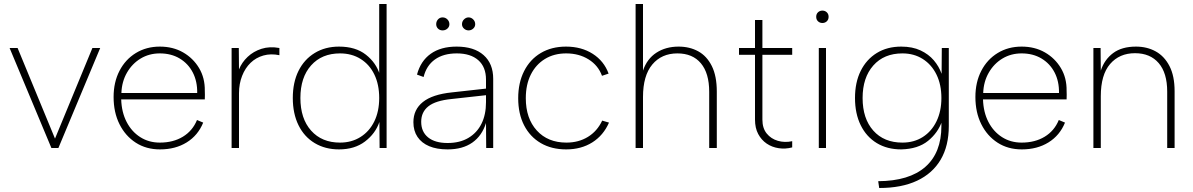

<svg xmlns="http://www.w3.org/2000/svg" viewBox="-20 -740 5966 960"><path d="M68 -500 255 -47 442 -500H481L272 0H237L28 -500Z M780 7Q711 7 659 -26.5Q607 -60 577.5 -119Q548 -178 548 -255Q548 -329 577.5 -386Q607 -443 659.5 -475Q712 -507 779 -507Q845 -507 895.5 -478Q946 -449 975.5 -399.5Q1005 -350 1004 -286Q1004 -278 1004.5 -266.5Q1005 -255 1004 -243H586Q588 -179 613 -130.5Q638 -82 681 -54.5Q724 -27 779 -27Q846 -27 894.5 -56.5Q943 -86 965 -140L996 -127Q970 -63 913.5 -28Q857 7 780 7ZM966 -275Q967 -333 944 -377.5Q921 -422 878.5 -447.5Q836 -473 779 -473Q726 -473 683.5 -447.5Q641 -422 615 -377Q589 -332 587 -275Z M1138 -500H1174L1175 -393Q1189 -428 1218 -455.5Q1247 -483 1287.5 -496Q1328 -509 1377 -500V-464Q1334 -473 1297 -462.5Q1260 -452 1233 -426Q1206 -400 1190.5 -360.5Q1175 -321 1175 -274V0H1138Z M1879 -367 1876 -364V-720H1913V0H1878L1877 -130Q1857 -72 1805 -32.5Q1753 7 1675 7Q1606 7 1553.5 -24.5Q1501 -56 1472.5 -114Q1444 -172 1444 -250Q1444 -328 1472.5 -385.5Q1501 -443 1553.5 -475Q1606 -507 1675 -507Q1758 -507 1809.5 -466.5Q1861 -426 1879 -367ZM1482 -250Q1482 -147 1535.5 -87Q1589 -27 1680 -27Q1738 -27 1782.5 -55Q1827 -83 1851.5 -133Q1876 -183 1876 -250Q1876 -317 1852 -367Q1828 -417 1783.5 -445Q1739 -473 1680 -473Q1589 -473 1535.5 -413Q1482 -353 1482 -250Z M2193 -588Q2179 -588 2170 -597Q2161 -606 2161 -619Q2161 -633 2170 -643Q2179 -653 2193 -653Q2207 -653 2217 -643Q2227 -633 2227 -619Q2227 -606 2217 -597Q2207 -588 2193 -588ZM2323 -588Q2310 -588 2300 -597Q2290 -606 2290 -619Q2290 -633 2300 -643Q2310 -653 2323 -653Q2336 -653 2346 -643Q2356 -633 2356 -619Q2356 -606 2346 -597Q2336 -588 2323 -588ZM2411 0 2410 -125Q2390 -61 2341.5 -27Q2293 7 2218 7Q2164 7 2126 -9Q2088 -25 2067.5 -55.5Q2047 -86 2047 -129Q2047 -192 2094.5 -230Q2142 -268 2239 -278L2410 -297V-342Q2410 -405 2371.5 -439Q2333 -473 2264 -473Q2197 -473 2154.5 -442.5Q2112 -412 2098 -355L2065 -367Q2083 -435 2133.5 -471Q2184 -507 2263 -507Q2350 -507 2398 -464.5Q2446 -422 2446 -346V0ZM2410 -264 2238 -245Q2158 -237 2122 -208.5Q2086 -180 2086 -131Q2086 -81 2120.5 -53Q2155 -25 2218 -25Q2279 -25 2322 -50.5Q2365 -76 2387.5 -121.5Q2410 -167 2410 -229Z M2811 7Q2738 7 2684 -24.5Q2630 -56 2600.5 -113.5Q2571 -171 2571 -249Q2571 -326 2600.5 -384.5Q2630 -443 2684 -475Q2738 -507 2810 -507Q2887 -507 2943.5 -471Q3000 -435 3023 -372L2990 -361Q2971 -413 2923 -443Q2875 -473 2811 -473Q2750 -473 2704.5 -445Q2659 -417 2634 -367Q2609 -317 2609 -249Q2609 -148 2664 -87.5Q2719 -27 2812 -27Q2873 -27 2919.5 -55.5Q2966 -84 2991 -137L3025 -127Q2997 -63 2941.5 -28Q2886 7 2811 7Z M3158 -720H3195V-387Q3215 -446 3262 -476.5Q3309 -507 3373 -507Q3428 -507 3471 -483.5Q3514 -460 3539 -410Q3564 -360 3564 -282V0H3526V-281Q3526 -374 3484.5 -423.5Q3443 -473 3367 -473Q3288 -473 3241.5 -417.5Q3195 -362 3195 -255V0H3158Z M3755 -500V-640H3792V-500H3941V-466H3792V-142Q3792 -99 3813.5 -72.5Q3835 -46 3869 -36Q3903 -26 3941 -34V-3Q3907 6 3873.5 1Q3840 -4 3813.5 -22Q3787 -40 3771 -70Q3755 -100 3755 -142V-466H3675V-500Z M4074 -500H4110V0H4074ZM4092 -625Q4079 -625 4070 -633.5Q4061 -642 4061 -656Q4061 -670 4070 -678.5Q4079 -687 4092 -687Q4105 -687 4114 -678.5Q4123 -670 4123 -656Q4123 -642 4114 -633.5Q4105 -625 4092 -625Z M4689 -500H4724V-110Q4724 -11 4683.5 58Q4643 127 4565.5 163.5Q4488 200 4376 200L4371 166Q4526 165 4606.5 94.5Q4687 24 4687 -110V-135L4690 -134Q4670 -76 4620 -35.5Q4570 5 4486 7Q4416 7 4364 -24.5Q4312 -56 4283.5 -114Q4255 -172 4255 -250Q4255 -328 4283.5 -385.5Q4312 -443 4364 -475Q4416 -507 4486 -507Q4542 -507 4582.5 -488Q4623 -469 4649 -438.5Q4675 -408 4688 -371ZM4293 -250Q4293 -147 4346.5 -87Q4400 -27 4492 -27Q4550 -27 4594 -55Q4638 -83 4662.5 -133.5Q4687 -184 4687 -250Q4687 -317 4662.5 -367Q4638 -417 4594 -445Q4550 -473 4492 -473Q4400 -473 4346.5 -412.5Q4293 -352 4293 -250Z M5089 7Q5020 7 4968 -26.5Q4916 -60 4886.5 -119Q4857 -178 4857 -255Q4857 -329 4886.5 -386Q4916 -443 4968.5 -475Q5021 -507 5088 -507Q5154 -507 5204.5 -478Q5255 -449 5284.5 -399.5Q5314 -350 5313 -286Q5313 -278 5313.5 -266.5Q5314 -255 5313 -243H4895Q4897 -179 4922 -130.5Q4947 -82 4990 -54.5Q5033 -27 5088 -27Q5155 -27 5203.5 -56.5Q5252 -86 5274 -140L5305 -127Q5279 -63 5222.5 -28Q5166 7 5089 7ZM5275 -275Q5276 -333 5253 -377.5Q5230 -422 5187.5 -447.5Q5145 -473 5088 -473Q5035 -473 4992.5 -447.5Q4950 -422 4924 -377Q4898 -332 4896 -275Z M5447 -500H5483L5484 -387Q5502 -442 5545.5 -474.5Q5589 -507 5660 -507Q5715 -507 5758.5 -483Q5802 -459 5827.5 -409.5Q5853 -360 5853 -284V0H5816V-282Q5816 -375 5773.5 -424.5Q5731 -474 5655 -474Q5577 -474 5530.5 -420Q5484 -366 5484 -259V0H5447Z"/></svg>

Font: Albert Sans ExtraLight
Style: Regular
Weight: 250
Designer: Andreas Rasmussen
Foundry: a.Foundry
Version: Version 1.025